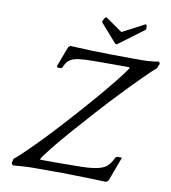

<svg xmlns="http://www.w3.org/2000/svg" viewBox="-91 -920 893 1005"><g transform="rotate(10 355.0 -418.0)"><path d="M463.6 -713H471.6L604.5 -812L609.1 -819L607.7 -839L601.4 -842L483.1 -780L394.4 -842L385.7 -839L375.1 -819L376.5 -812ZM182.1 -546 186.4 -539H204.4L211.6 -544C217.6 -558.7 224.6 -570.2 232.6 -578.5C240.5 -586.8 251.6 -593 265.8 -597C280.1 -601 298.8 -603.5 322.1 -604.5C345.3 -605.5 375.6 -606 412.9 -606H554.9L558.8 -601C544.5 -579.7 524.1 -552.5 497.4 -519.5C470.8 -486.5 441.1 -451 408.3 -413C375.6 -375 341.2 -336 305.3 -296C269.4 -256 234.7 -218.3 201.2 -183C167.8 -147.7 137 -116.3 109 -89C81.1 -61.7 58.9 -41.3 42.5 -28L37.2 -5L44.6 6C62.3 4.7 80.4 3.3 99 2C117.7 0.7 134.3 0 149 0H309C315 0 324.5 0.2 337.4 0.5C350.3 0.8 364.9 1.2 381.2 1.5C397.4 1.8 414.3 2.2 431.9 2.5C449.5 2.8 465.9 3.3 481.1 4C496.3 4.7 509.5 5.2 520.7 5.5C532 5.8 538.9 6 541.6 6L552.9 -4L600.7 -133H573.7L566.3 -127C557.2 -107.7 547.4 -92.8 537 -82.5C526.7 -72.2 511.2 -64.3 490.6 -59C470.1 -53.7 442 -50.5 406.4 -49.5C370.9 -48.5 323.4 -48 264.1 -48H184.1L179.8 -51C187.7 -65 203.8 -87.2 228.1 -117.5C252.5 -147.8 281.4 -182.2 314.9 -220.5C348.4 -258.8 384.4 -299.3 423 -342C461.5 -384.7 498.7 -424.8 534.8 -462.5C570.8 -500.2 603.5 -533.7 633 -563C662.4 -592.3 684.6 -613.3 699.5 -626L710.3 -651L704.8 -662C698.5 -660.7 691.4 -659.5 683.5 -658.5C675.6 -657.5 667.8 -656.7 659.9 -656C652.1 -655.3 644.7 -654.8 637.6 -654.5C630.5 -654.2 625 -654 621 -654H555C537.7 -654 500.6 -654.3 443.7 -655C386.9 -655.7 316.6 -658 232.8 -662L223 -654Z"/></g></svg>

Font: Quattrocento
Style: Italic
Weight: 400
Italic angle: -13°
Designer: Pablo Impallari
Foundry: Pablo Impallari, Igino Marini, Branda Gallo
Version: Version 2.000